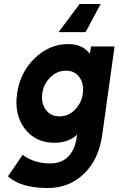

<svg xmlns="http://www.w3.org/2000/svg" viewBox="-20 -733 597 967"><path d="M312 -377Q357 -377 380 -344Q404 -310 397 -262Q391 -214 357 -180Q325 -147 280 -147Q235 -147 211 -180Q186 -214 193 -262Q199 -310 234 -344Q267 -377 312 -377ZM324 -511Q228 -511 154 -439Q81 -367 66 -262Q51 -157 104 -86Q158 -14 254 -14Q318 -14 361 -48Q363 -50 364.5 -52Q366 -54 368 -56L366 -39Q357 22 323 56Q290 90 232 90Q152 90 94 47L20 155Q85 214 221 214Q328 214 403 142Q478 70 495 -55L557 -499H438L433 -461Q432 -464 429.5 -466.5Q427 -469 425 -471Q389 -511 324 -511ZM487 -713H381L275 -571H411Z"/></svg>

Font: Unageo
Style: Bold-Italic
Weight: 700
Designer: Richard Sepsi
Foundry: Richard Sepsi
Version: Version 2.000